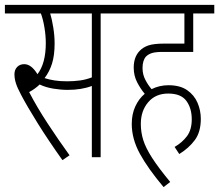

<svg xmlns="http://www.w3.org/2000/svg" viewBox="-20 -642 895 784"><path d="M391 -587V0H355V-291Q313 -275 256 -275Q229 -275 198 -280Q167 -285 142 -297Q122 -278 99 -266Q130 -206 174.5 -138Q219 -70 264 -8L235 12Q178 -68 134 -138.5Q90 -209 66 -255Q51 -283 45 -302Q39 -321 39 -339Q39 -357 50 -368.5Q61 -380 79 -380Q108 -380 133 -339Q167 -383 167 -466Q167 -496 161.5 -529.5Q156 -563 147 -587H0V-622H478V-587ZM254 -310Q282 -310 307 -313.5Q332 -317 355 -326V-587H185Q192 -564 197.5 -530Q203 -496 203 -465Q203 -416 192.5 -382.5Q182 -349 162 -323Q181 -317 203 -313.5Q225 -310 254 -310Z M693 -42Q724 -60 743.5 -86Q763 -112 763 -155Q763 -200 741 -230Q719 -260 667 -260Q615 -260 585 -224.5Q555 -189 555 -136Q555 -102 565 -70Q575 -38 601 2.5Q627 43 675 101L648 122Q584 46 551 -14.5Q518 -75 518 -136Q518 -176 532.5 -207.5Q547 -239 571 -259Q554 -279 540 -306Q526 -333 526 -366Q526 -409 550 -434Q564 -449 586 -456.5Q608 -464 652 -464H733V-587H466V-622H855V-587H769V-430H644Q616 -430 601 -425.5Q586 -421 576 -411Q562 -395 562 -364Q562 -338 573.5 -316Q585 -294 599 -278Q631 -294 668 -294Q715 -294 744 -274Q773 -254 786.5 -222.5Q800 -191 800 -157Q800 -103 775.5 -70Q751 -37 712 -13Z"/></svg>

Font: Noto Sans Devanagari ExtraCondensed ExtraLight
Style: Regular
Weight: 200
Width: 2
Designer: Jelle Bosma - Monotype Design Team
Foundry: Monotype Imaging Inc.
Version: Version 2.004; ttfautohint (v1.8.4.7-5d5b)